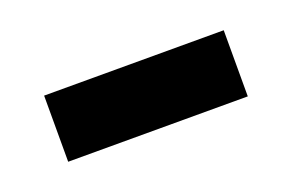

<svg xmlns="http://www.w3.org/2000/svg" viewBox="-31 -380 336 221"><g transform="rotate(-20 137.0 -269.5)"><path d="M27 -229H247V-310H27Z"/></g></svg>

Font: Noto Sans Arabic UI XCn
Style: Regular
Weight: 400
Width: 2
Designer: Monotype Design Team, Nadine Chahine and Nizar Qandah
Foundry: Monotype Imaging Inc.
Version: Version 2.010